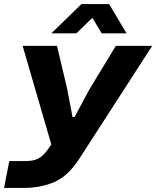

<svg xmlns="http://www.w3.org/2000/svg" viewBox="-62 -763 773 950"><path d="M192 -598 341 -743H478L564 -598H441L395 -675L316 -598ZM-42 167 -16 34H62Q104 34 127.5 21.5Q151 9 172 -20L192 -48L50 -536H220L270 -325L297 -184H307L380 -320L511 -536H691L332 20Q278 105 210.5 136Q143 167 52 167Z"/></svg>

Font: Mona Sans Expanded
Style: Bold Italic
Weight: 700
Width: 7
Italic angle: -11.7°
Designer: Deni Anggara
Foundry: GitHub
Version: Version 1.001;gftools[0.9.33]